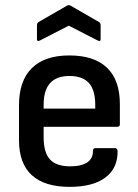

<svg xmlns="http://www.w3.org/2000/svg" viewBox="-20 -717 539 748"><path d="M251 11Q154 11 104 -34.5Q54 -80 54 -171V-307Q54 -402 104 -451.5Q154 -501 250 -501Q347 -501 397 -453Q447 -405 447 -311V-233Q447 -223 437 -223H150V-182Q150 -123 174.5 -96Q199 -69 254 -69Q297 -69 320 -84.5Q343 -100 342 -130Q342 -140 353 -140H428Q436 -140 438 -131Q440 -63 391.5 -26Q343 11 251 11ZM150 -294H351V-309Q351 -366 326.5 -393.5Q302 -421 251 -421Q200 -421 175 -393Q150 -365 150 -309ZM135 -559Q124 -554 124 -564V-618Q124 -627 130 -631L241 -695Q249 -699 255 -695L366 -631Q372 -627 372 -618V-564Q372 -554 361 -559L248 -617Z"/></svg>

Font: Sofia Sans Semi Condensed SemiBold
Style: Regular
Weight: 600
Designer: Botio Nikoltchev, Ani Petrova
Foundry: lettersoup
Version: Version 4.100